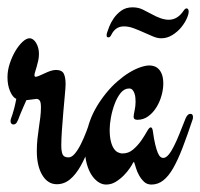

<svg xmlns="http://www.w3.org/2000/svg" viewBox="-32 -494 543 521"><path d="M234.9 -169.9Q223.6 -131.8 211.9 -99.6Q200.2 -67.4 187 -43.9Q173.8 -20.5 158 -7.3Q142.1 5.9 122.1 5.9Q97.7 5.9 82.8 -18.8Q67.9 -43.5 67.9 -84Q67.9 -101.6 69.6 -117.2Q71.3 -132.8 73.5 -147.5Q75.7 -162.1 77.4 -175.8Q79.1 -189.5 79.1 -202.6Q79.1 -216.8 75.7 -221.2Q72.3 -225.6 66.9 -225.6Q65.9 -225.6 64.9 -225.3Q64 -225.1 61.3 -224.9Q58.6 -224.6 53.5 -223.9Q48.3 -223.1 39.6 -222.2Q34.2 -210.4 30.8 -202.4Q27.3 -194.3 24.9 -188.5Q22.5 -182.6 20.8 -178.5Q19 -174.3 17.6 -169.9Q13.7 -160.6 10.7 -158.4Q7.8 -156.2 3.9 -156.2Q1 -156.2 -1.2 -158.7Q-3.4 -161.1 -3.4 -165.5Q-3.4 -168.5 -2 -172.6Q-0.5 -176.8 1.7 -183.3Q3.9 -189.9 6.6 -200.2Q9.3 -210.4 12.2 -225.6Q2.4 -230 -4.6 -246.3Q-11.7 -262.7 -11.7 -284.7Q-11.7 -302.7 -5.6 -321.3Q0.5 -339.8 9.5 -355.2Q18.6 -370.6 29.1 -380.4Q39.6 -390.1 47.9 -390.1Q58.6 -390.1 66.2 -377.2Q73.7 -364.3 73.7 -347.7Q73.7 -338.9 71.8 -329.8Q69.8 -320.8 67.6 -313.2Q65.4 -305.7 63.5 -299.6Q61.5 -293.5 61.5 -290Q61.5 -285.6 64.9 -285.6Q67.4 -285.6 73.7 -288.1L97.7 -298.8Q110.8 -304.2 120.1 -304.2Q135.7 -304.2 140.9 -294.4Q146 -284.7 146 -265.6Q146 -257.3 144 -236.6Q142.1 -215.8 139.9 -190.7Q137.7 -165.5 136 -140.6Q134.3 -115.7 134.3 -100.1Q134.3 -83 137.9 -75Q141.6 -66.9 153.8 -66.9Q162.6 -66.9 171.1 -77.1Q179.7 -87.4 187.5 -103Q195.3 -118.7 202.4 -137.2Q209.5 -155.8 215.3 -172.9Q219.7 -185.1 228 -185.1Q235.8 -185.1 235.8 -176.3Q235.8 -174.8 235.6 -173.3Q235.4 -171.9 234.9 -169.9Z M490.7 -169.9Q476.1 -126 463.4 -93Q450.7 -60.1 438 -37.8Q425.3 -15.6 410.9 -4.4Q396.5 6.8 378.9 6.8Q366.7 6.8 358.6 -1Q350.6 -8.8 345.2 -18.6Q339.8 -28.3 337.2 -37.4Q334.5 -46.4 333.5 -49.3Q333 -50.3 332.5 -52.2Q332 -54.2 331.1 -54.2Q330.1 -54.2 329.3 -52.7Q328.6 -51.3 327.6 -49.8Q326.2 -46.4 319.8 -37.1Q313.5 -27.8 304 -18.1Q294.4 -8.3 282.2 -0.7Q270 6.8 255.9 6.8Q244.6 6.8 234.1 -0.5Q223.6 -7.8 215.8 -20.3Q208 -32.7 203.4 -49.8Q198.7 -66.9 198.7 -86.4Q198.7 -128.9 212.2 -166.3Q225.6 -203.6 255.9 -241.2Q270.5 -259.3 286.9 -273.4Q303.2 -287.6 318.8 -297.1Q334.5 -306.6 348.9 -311.5Q363.3 -316.4 373.5 -316.4Q380.4 -316.4 387.2 -314Q394 -311.5 399.4 -305.7Q404.8 -299.8 408 -290.3Q411.1 -280.8 411.1 -267.1Q411.1 -252.4 406.5 -235.4Q401.9 -218.3 392.8 -203.4Q383.8 -188.5 370.6 -178.7Q357.4 -168.9 340.8 -168.9Q330.6 -168.9 330.6 -176.8Q330.6 -182.1 333.3 -194.3Q335.9 -206.5 335.9 -217.8Q335.9 -222.2 335.4 -228.3Q335 -234.4 333 -240.2Q331.1 -246.1 327.6 -250Q324.2 -253.9 318.4 -253.9Q305.2 -253.9 295.4 -241.7Q285.6 -229.5 279.1 -211.9Q272.5 -194.3 269 -175.3Q265.6 -156.2 265.6 -142.6Q265.6 -124 268.6 -111.6Q271.5 -99.1 276.4 -91.6Q281.2 -84 287.6 -80.8Q293.9 -77.6 300.8 -77.6Q316.9 -77.6 329.6 -88.6Q342.3 -99.6 351.6 -113Q360.8 -126.5 366.9 -137.5Q373 -148.4 377 -148.4Q381.3 -148.4 382.8 -138.2Q385.7 -116.2 389.2 -102.1Q392.6 -87.9 396 -79.8Q399.4 -71.8 403.1 -68.6Q406.7 -65.4 410.6 -65.4Q418 -65.4 425.3 -74Q432.6 -82.5 439.9 -97.2Q447.3 -111.8 455.1 -131.3Q462.9 -150.9 471.7 -172.9Q477.1 -185.1 484.4 -185.1Q491.7 -185.1 491.7 -176.3Q491.7 -172.9 490.7 -169.9ZM405.3 -390.1Q395 -390.1 382.8 -395.3Q370.6 -400.4 357.7 -406.2Q344.7 -412.1 331.1 -417.2Q317.4 -422.4 304.2 -422.4Q281.2 -422.4 270 -399.4Q266.6 -392.6 262.7 -392.6Q260.3 -392.6 258.8 -393.6Q257.3 -394.5 257.3 -398.4Q257.3 -401.9 258.8 -406.2Q260.3 -410.6 264.4 -421.6Q268.6 -432.6 276.6 -444.3Q284.7 -456.1 297.1 -465.1Q309.6 -474.1 327.6 -474.1Q342.8 -474.1 355 -468.3Q367.2 -462.4 377.9 -456.5Q406.2 -440.4 425.8 -440.4Q450.2 -440.4 466.8 -465.8Q470.7 -471.2 474.1 -471.2Q477.1 -471.2 478.5 -468.8Q480 -466.3 480 -462.9Q480 -455.1 474.4 -442.9Q468.8 -430.7 459 -418.9Q449.2 -407.2 435.3 -398.7Q421.4 -390.1 405.3 -390.1Z"/></svg>

Font: Engagement
Style: Regular
Weight: 400
Designer: Astigmatic (AOETI)
Foundry: Astigmatic (AOETI)
Version: Version 1.000